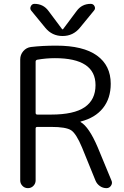

<svg xmlns="http://www.w3.org/2000/svg" viewBox="-20 -977 646 997"><path d="M378 -920Q405 -957 451 -957Q465 -957 471 -944.5Q477 -932 468 -922L395 -833Q360 -790 305 -790Q250 -790 215 -833L142 -922Q134 -932 140 -944.5Q146 -957 159 -957Q205 -957 232 -920L303 -825H305H307ZM165 -657V-391Q165 -382 174 -382H245Q364 -382 420 -420.5Q476 -459 476 -535Q476 -675 265 -675Q220 -675 174 -667Q165 -665 165 -657ZM85 -40V-668Q85 -693 101 -711.5Q117 -730 141 -733Q200 -740 272 -740Q412 -740 483.5 -688.5Q555 -637 555 -542Q555 -466 514.5 -415.5Q474 -365 399 -346Q398 -346 398 -344Q398 -343 399 -343Q442 -318 487 -213L559 -39Q565 -26 556.5 -13Q548 0 533 0Q514 0 498.5 -11Q483 -22 476 -39L406 -211Q376 -283 349.5 -300.5Q323 -318 245 -318H174Q165 -318 165 -310V-40Q165 -24 153.5 -12Q142 0 125 0Q108 0 96.5 -12Q85 -24 85 -40Z"/></svg>

Font: Rounded Mplus 1c
Style: Regular
Weight: 400
Version: Version 1.059.20150529